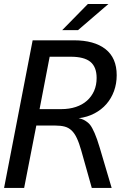

<svg xmlns="http://www.w3.org/2000/svg" viewBox="-24 -928 646 948"><path d="M409.7 -908.2H511.2L361.3 -779.3H283.2ZM137.2 -729H340.3Q441.4 -729 496.8 -685.5Q552.2 -642.1 552.2 -556.6Q552.2 -515.1 539.1 -478.8Q525.9 -442.4 501.5 -414.3Q477.1 -386.2 442.1 -367.9Q407.2 -349.6 364.3 -344.2Q381.3 -341.3 396.2 -332.5Q411.1 -323.7 420.9 -311.5Q431.2 -298.3 443.1 -271Q455.1 -243.7 468.3 -199.2L527.3 0H429.2L377.4 -184.1Q366.7 -222.2 355.2 -246.3Q343.8 -270.5 329.1 -284.2Q314.5 -297.9 295.2 -303Q275.9 -308.1 249 -308.1H155.3L95.2 0H-3.9ZM278.3 -389.2Q317.9 -389.2 350.3 -399.9Q382.8 -410.6 405.5 -430.9Q428.2 -451.2 440.7 -479.5Q453.1 -507.8 453.1 -543Q453.1 -597.2 422.4 -622.6Q391.6 -647.9 325.2 -647.9H221.2L171.4 -389.2Z"/></svg>

Font: Hack
Style: Italic
Weight: 400
Italic angle: -11°
Monospace: yes
Designer: Christopher Simpkins
Foundry: Christopher Simpkins
Version: Version 2.019; ttfautohint (v1.4.1) -l 4 -r 80 -G 350 -x 0 -